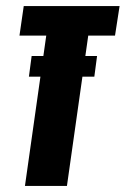

<svg xmlns="http://www.w3.org/2000/svg" viewBox="-20 -611 413 631"><path d="M62 0 132 -494H44L58 -591H373L358 -494H270L200 0ZM75 -359 84 -427H299L290 -359Z"/></svg>

Font: Alumni Sans Thin ExtraBold
Style: Italic
Weight: 800
Italic angle: -8°
Version: Version 1.016